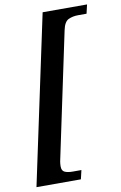

<svg xmlns="http://www.w3.org/2000/svg" viewBox="-97 -814 629 996"><g transform="rotate(-10 217.5 -316.0)"><path d="M12 128H246L257 81H211Q185 81 169.5 74Q154 67 154 44Q154 33 156 19L297 -648Q306 -692 328.5 -702.5Q351 -713 380 -713H424L435 -760H201Z"/></g></svg>

Font: Noto Serif SemiCondensed Semi
Style: Italic
Weight: 600
Width: 4
Italic angle: -12°
Designer: Monotype Design Team
Foundry: Monotype Imaging Inc.
Version: Version 1.901